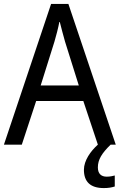

<svg xmlns="http://www.w3.org/2000/svg" viewBox="-20 -736 610 977"><path d="M478 0C441 33 407 81 407 128C407 188 439 221 508 221C532 221 548 218 564 213V157C555 159 542 163 523 163C494 163 478 147 478 116C478 76 498 44 543 0H569L328 -716H240L0 0H91L164 -222H404ZM311 -524 381 -301H187L257 -524C265 -551 276 -592 283 -629C289 -602 305 -547 311 -524Z"/></svg>

Font: Noto Sans Bengali SemiCondensed
Style: Regular
Weight: 400
Width: 4
Designer: Jelle Bosma - Monotype Design Team
Foundry: Monotype Imaging Inc.
Version: Version 2.003